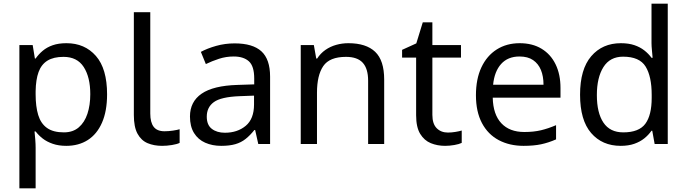

<svg xmlns="http://www.w3.org/2000/svg" viewBox="-20 -780 3722 1040"><path d="M340 -546Q439 -546 499.5 -477Q560 -408 560 -269Q560 -178 532.5 -115.5Q505 -53 455.5 -21.5Q406 10 339 10Q298 10 266 -1Q234 -12 211.5 -29.5Q189 -47 173 -68H167Q169 -51 171 -25Q173 1 173 20V240H85V-536H157L169 -463H173Q189 -486 211.5 -505Q234 -524 265.5 -535Q297 -546 340 -546ZM324 -472Q270 -472 237 -451.5Q204 -431 189 -390Q174 -349 173 -286V-269Q173 -203 187 -157Q201 -111 234.5 -87Q268 -63 326 -63Q375 -63 406.5 -90Q438 -117 453.5 -163.5Q469 -210 469 -270Q469 -362 433.5 -417Q398 -472 324 -472Z M858 10Q814 10 779.5 -4.5Q745 -19 725 -55.5Q705 -92 705 -157V-714H794V-165Q794 -117 812.5 -93Q831 -69 871 -69Q893 -69 916.5 -72.5Q940 -76 953 -80V-6Q939 1 911.5 5.5Q884 10 858 10Z M1251 -545Q1349 -545 1396 -502Q1443 -459 1443 -365V0H1379L1362 -76H1358Q1335 -47 1310.5 -27.5Q1286 -8 1254.5 1Q1223 10 1178 10Q1130 10 1091.5 -7Q1053 -24 1031 -59.5Q1009 -95 1009 -149Q1009 -229 1072 -272.5Q1135 -316 1266 -320L1357 -323V-355Q1357 -422 1328 -448Q1299 -474 1246 -474Q1204 -474 1166 -461.5Q1128 -449 1095 -433L1068 -499Q1103 -518 1151 -531.5Q1199 -545 1251 -545ZM1277 -259Q1177 -255 1138.5 -227Q1100 -199 1100 -148Q1100 -103 1127.5 -82Q1155 -61 1198 -61Q1266 -61 1311 -98.5Q1356 -136 1356 -214V-262Z M1867 -546Q1963 -546 2012 -499.5Q2061 -453 2061 -349V0H1974V-343Q1974 -408 1945 -440Q1916 -472 1854 -472Q1765 -472 1731 -422Q1697 -372 1697 -278V0H1609V-536H1680L1693 -463H1698Q1716 -491 1742.5 -509.5Q1769 -528 1801 -537Q1833 -546 1867 -546Z M2406 -62Q2426 -62 2447 -65.5Q2468 -69 2481 -73V-6Q2467 1 2441 5.5Q2415 10 2391 10Q2349 10 2313.5 -4.5Q2278 -19 2256 -55Q2234 -91 2234 -156V-468H2158V-510L2235 -545L2270 -659H2322V-536H2477V-468H2322V-158Q2322 -109 2345.5 -85.5Q2369 -62 2406 -62Z M2795 -546Q2864 -546 2913.5 -516Q2963 -486 2989.5 -431.5Q3016 -377 3016 -304V-251H2649Q2651 -160 2695.5 -112.5Q2740 -65 2820 -65Q2871 -65 2910.5 -74.5Q2950 -84 2992 -102V-25Q2951 -7 2911 1.5Q2871 10 2816 10Q2740 10 2681.5 -21Q2623 -52 2590.5 -113.5Q2558 -175 2558 -264Q2558 -352 2587.5 -415Q2617 -478 2670.5 -512Q2724 -546 2795 -546ZM2794 -474Q2731 -474 2694.5 -433.5Q2658 -393 2651 -321H2924Q2924 -367 2910 -401Q2896 -435 2867.5 -454.5Q2839 -474 2794 -474Z M3342 10Q3242 10 3182 -59.5Q3122 -129 3122 -267Q3122 -405 3182.5 -475.5Q3243 -546 3343 -546Q3385 -546 3416 -535.5Q3447 -525 3470 -507Q3493 -489 3509 -467H3515Q3514 -480 3511.5 -505.5Q3509 -531 3509 -546V-760H3597V0H3526L3513 -72H3509Q3493 -49 3470 -30.5Q3447 -12 3415.5 -1Q3384 10 3342 10ZM3356 -63Q3441 -63 3475.5 -109.5Q3510 -156 3510 -250V-266Q3510 -366 3477 -419.5Q3444 -473 3355 -473Q3284 -473 3248.5 -416.5Q3213 -360 3213 -265Q3213 -169 3248.5 -116Q3284 -63 3356 -63Z"/></svg>

Font: eng115
Style: Regular
Weight: 400
Designer: Monotype Design Team
Foundry: Monotype Imaging Inc.
Version: Version 2.013